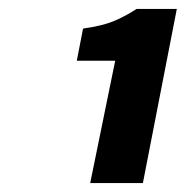

<svg xmlns="http://www.w3.org/2000/svg" viewBox="-20 -778 424 430"><path d="M182 -368 238 -642H152L166 -714Q208 -720 233 -730Q258 -740 286 -758H376L300 -368Z"/></svg>

Font: Source Sans 3 ExtraLight Black
Style: Italic
Weight: 900
Italic angle: -11°
Version: Version 3.052;hotconv 1.1.0;makeotfexe 2.6.0